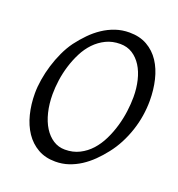

<svg xmlns="http://www.w3.org/2000/svg" viewBox="-120 -729 784 844"><g transform="rotate(20 272.5 -307.5)"><path d="M457 -369.1Q457 -410.2 448.2 -446.5Q439.5 -482.9 422.4 -510Q405.3 -537.1 380.4 -553Q355.5 -568.8 323.2 -568.8Q286.1 -568.8 256.6 -554.4Q227.1 -540 204.1 -516.1Q181.2 -492.2 165 -460.4Q148.9 -428.7 138.4 -394.5Q127.9 -360.4 123 -325.4Q118.2 -290.5 118.2 -259.8Q118.2 -214.4 127.7 -175.5Q137.2 -136.7 154.8 -108.6Q172.4 -80.6 197 -64.7Q221.7 -48.8 252 -48.8Q289.6 -48.8 319.6 -64Q349.6 -79.1 372.3 -104.2Q395 -129.4 411.1 -162.4Q427.2 -195.3 437.5 -231Q447.8 -266.6 452.4 -302.2Q457 -337.9 457 -369.1ZM529.8 -377.9Q529.8 -343.3 524.2 -307.6Q518.6 -272 507.1 -237.3Q495.6 -202.6 478.8 -170.2Q461.9 -137.7 439.9 -109.9Q419.4 -83.5 396.2 -60.8Q373 -38.1 346.9 -21.2Q320.8 -4.4 291.7 5.4Q262.7 15.1 230 15.1Q183.1 15.1 148.2 -4.9Q113.3 -24.9 90.1 -59.3Q66.9 -93.8 55.4 -139.6Q43.9 -185.5 43.9 -236.8Q43.9 -267.6 49.6 -302Q55.2 -336.4 65.7 -370.8Q76.2 -405.3 91.3 -437.7Q106.4 -470.2 126 -497.1Q146.5 -524.4 170.2 -548.6Q193.8 -572.8 220.9 -590.8Q248 -608.9 278.8 -619.4Q309.6 -629.9 344.2 -629.9Q392.1 -629.9 427.2 -609.9Q462.4 -589.8 485.1 -555.4Q507.8 -521 518.8 -475.1Q529.8 -429.2 529.8 -377.9Z"/></g></svg>

Font: GentiumAlt
Style: Italic
Weight: 400
Italic angle: -7°
Designer: J. Victor Gaultney
Version: Version 1.02; 2005; OFL release